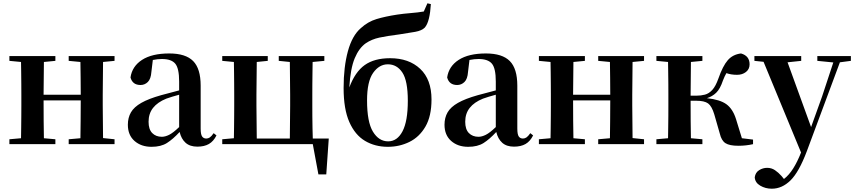

<svg xmlns="http://www.w3.org/2000/svg" viewBox="-20 -877 5198 1168"><path d="M397.9 -506.8V-536.1H676.8V-506.8L606.9 -500L605 -300.8V-234.9L606.9 -37.1L676.8 -29.8V0H397.9V-29.8L469.2 -36.1Q469.7 -79.6 470.5 -141.4Q471.2 -203.1 471.2 -266.1H245.1Q245.1 -203.1 245.6 -141.4Q246.1 -79.6 247.1 -36.1L316.9 -29.8V0H37.1V-29.8L107.9 -36.1Q108.4 -64.9 108.9 -100.6Q109.4 -136.2 109.6 -171.6Q109.9 -207 109.9 -234.9V-300.8Q109.9 -329.1 109.6 -364.5Q109.4 -399.9 108.9 -435.5Q108.4 -471.2 107.9 -500L37.1 -506.8V-536.1H316.9V-506.8L247.1 -500L245.1 -300.8H471.2Q471.2 -347.7 470.5 -403.3Q469.7 -459 469.2 -500Z M1180.7 15.1Q1135.3 15.1 1108.9 -8.5Q1082.5 -32.2 1072.8 -74.2Q1032.2 -30.3 995.6 -7.1Q959 16.1 901.9 16.1Q838.9 16.1 798.3 -19.5Q757.8 -55.2 757.8 -118.2Q757.8 -161.1 776.6 -193.6Q795.4 -226.1 839.6 -251.2Q883.8 -276.4 960 -297.9L1069.8 -327.1V-380.9Q1069.8 -461.4 1046.1 -489.7Q1022.5 -518.1 964.8 -518.1Q939.9 -518.1 909.7 -512.2L900.9 -439Q897.9 -396.5 879.2 -378.2Q860.4 -359.9 835 -359.9Q786.1 -359.9 773.9 -405.8Q783.7 -473.6 844 -512.7Q904.3 -551.8 1009.8 -551.8Q1109.4 -551.8 1155 -505.6Q1200.7 -459.5 1200.7 -356V-95.2Q1200.7 -59.6 1209.5 -46.9Q1218.3 -34.2 1234.9 -34.2Q1246.1 -34.2 1256.1 -40.8Q1266.1 -47.4 1279.8 -66.9L1296.9 -53.2Q1278.8 -17.1 1250.7 -1Q1222.7 15.1 1180.7 15.1ZM1069.8 -104V-300.8Q1047.4 -294.9 1027.1 -288.6Q1006.8 -282.2 991.7 -276.9Q938.5 -255.4 911.1 -220.7Q883.8 -186 883.8 -136.2Q883.8 -90.3 906 -67.6Q928.2 -44.9 964.8 -44.9Q984.9 -44.9 1009 -56.9Q1033.2 -68.8 1069.8 -104Z M1332 0V-29.8L1402.8 -36.1Q1403.3 -64.9 1403.8 -100.6Q1404.3 -136.2 1404.5 -171.6Q1404.8 -207 1404.8 -234.9V-300.8Q1404.8 -329.1 1404.5 -364.5Q1404.3 -399.9 1403.8 -435.5Q1403.3 -471.2 1402.8 -500L1332 -506.8V-536.1H1608.9V-506.8L1542 -500L1540 -300.8V-234.9L1542 -34.2H1743.2L1745.1 -234.9V-300.8L1743.2 -500L1675.8 -506.8V-536.1H1953.1V-506.8L1881.8 -500Q1881.3 -471.2 1880.9 -435.3Q1880.4 -399.4 1880.1 -364Q1879.9 -328.6 1879.9 -300.8V-234.9Q1879.9 -206.5 1880.1 -170.4Q1880.4 -134.3 1881.1 -98.4Q1881.8 -62.5 1882.8 -34.2H1980L1964.8 184.1H1917L1882.8 0Z M2341.3 -17.1Q2396.5 -17.1 2428.7 -78.4Q2460.9 -139.6 2460.9 -264.2Q2460.9 -385.7 2427.7 -435.8Q2394.5 -485.8 2339.4 -485.8Q2286.6 -485.8 2249.8 -433.6Q2212.9 -381.3 2212.9 -266.1Q2212.9 -134.8 2248.8 -75.9Q2284.7 -17.1 2341.3 -17.1ZM2339.4 16.1Q2261.2 16.1 2200.4 -20Q2139.6 -56.2 2105 -134.8Q2070.3 -213.4 2070.3 -341.8Q2070.3 -469.7 2096.4 -565.4Q2122.6 -661.1 2175.3 -706.1Q2217.8 -745.1 2270.5 -761Q2323.2 -776.9 2396 -788.1Q2434.6 -793.9 2478.3 -797.4Q2522 -800.8 2558.1 -807.1L2580.1 -856.9L2601.1 -852.1Q2598.1 -800.8 2589.1 -764.2Q2580.1 -727.5 2564 -709Q2545.4 -690.4 2505.6 -683.3Q2465.8 -676.3 2411.1 -668Q2334 -658.2 2287.6 -648.2Q2241.2 -638.2 2205.1 -613.8Q2164.1 -585 2137.9 -522.7Q2111.8 -460.4 2105 -345.2Q2140.1 -439.5 2198.7 -481.2Q2257.3 -522.9 2353 -522.9Q2467.3 -522.9 2536.1 -458.3Q2605 -393.6 2605 -272Q2605 -170.4 2568.1 -106.9Q2531.2 -43.5 2470.7 -13.7Q2410.2 16.1 2339.4 16.1Z M3106.9 15.1Q3061.5 15.1 3035.2 -8.5Q3008.8 -32.2 2999 -74.2Q2958.5 -30.3 2921.9 -7.1Q2885.3 16.1 2828.1 16.1Q2765.1 16.1 2724.6 -19.5Q2684.1 -55.2 2684.1 -118.2Q2684.1 -161.1 2702.9 -193.6Q2721.7 -226.1 2765.9 -251.2Q2810.1 -276.4 2886.2 -297.9L2996.1 -327.1V-380.9Q2996.1 -461.4 2972.4 -489.7Q2948.7 -518.1 2891.1 -518.1Q2866.2 -518.1 2835.9 -512.2L2827.1 -439Q2824.2 -396.5 2805.4 -378.2Q2786.6 -359.9 2761.2 -359.9Q2712.4 -359.9 2700.2 -405.8Q2710 -473.6 2770.3 -512.7Q2830.6 -551.8 2936 -551.8Q3035.6 -551.8 3081.3 -505.6Q3127 -459.5 3127 -356V-95.2Q3127 -59.6 3135.7 -46.9Q3144.5 -34.2 3161.1 -34.2Q3172.4 -34.2 3182.4 -40.8Q3192.4 -47.4 3206.1 -66.9L3223.1 -53.2Q3205.1 -17.1 3177 -1Q3148.9 15.1 3106.9 15.1ZM2996.1 -104V-300.8Q2973.6 -294.9 2953.4 -288.6Q2933.1 -282.2 2918 -276.9Q2864.7 -255.4 2837.4 -220.7Q2810.1 -186 2810.1 -136.2Q2810.1 -90.3 2832.3 -67.6Q2854.5 -44.9 2891.1 -44.9Q2911.1 -44.9 2935.3 -56.9Q2959.5 -68.8 2996.1 -104Z M3619.1 -506.8V-536.1H3897.9V-506.8L3828.1 -500L3826.2 -300.8V-234.9L3828.1 -37.1L3897.9 -29.8V0H3619.1V-29.8L3690.4 -36.1Q3690.9 -79.6 3691.7 -141.4Q3692.4 -203.1 3692.4 -266.1H3466.3Q3466.3 -203.1 3466.8 -141.4Q3467.3 -79.6 3468.3 -36.1L3538.1 -29.8V0H3258.3V-29.8L3329.1 -36.1Q3329.6 -64.9 3330.1 -100.6Q3330.6 -136.2 3330.8 -171.6Q3331.1 -207 3331.1 -234.9V-300.8Q3331.1 -329.1 3330.8 -364.5Q3330.6 -399.9 3330.1 -435.5Q3329.6 -471.2 3329.1 -500L3258.3 -506.8V-536.1H3538.1V-506.8L3468.3 -500L3466.3 -300.8H3692.4Q3692.4 -347.7 3691.7 -403.3Q3690.9 -459 3690.4 -500Z M4358.9 -64 4325.2 -181.2Q4310.1 -231.4 4287.6 -247.8Q4265.1 -264.2 4214.8 -264.2H4181.2Q4181.2 -202.6 4181.6 -141.1Q4182.1 -79.6 4183.1 -36.1L4252.9 -29.8V0H3973.1V-29.8L4043.9 -36.1Q4044.4 -64.9 4044.9 -100.6Q4045.4 -136.2 4045.7 -171.6Q4045.9 -207 4045.9 -234.9V-300.8Q4045.9 -329.1 4045.7 -364.5Q4045.4 -399.9 4044.9 -435.5Q4044.4 -471.2 4043.9 -500L3973.1 -506.8V-536.1H4252.9V-506.8L4183.1 -500L4181.2 -294.9H4215.8Q4244.1 -294.9 4268.3 -301.3Q4292.5 -307.6 4313 -329.8Q4333.5 -352.1 4350.1 -398.9Q4377 -476.1 4407.5 -511Q4438 -545.9 4487.8 -551.8Q4540 -537.1 4540 -485.8Q4540 -456.1 4517.8 -439Q4495.6 -421.9 4463.9 -421.9Q4427.7 -421.9 4398.9 -432.1Q4388.2 -414.1 4377.9 -387.2Q4360.8 -335.9 4336.7 -312.7Q4312.5 -289.6 4280.3 -279.8Q4360.4 -271 4398.9 -242.9Q4437.5 -214.8 4457 -153.8L4493.2 -36.1L4561 -27.8V0Q4517.6 9.8 4472.2 9.8Q4417.5 9.8 4393.1 -6.1Q4368.7 -22 4358.9 -64Z M4952.1 -506.8V-536.1H5156.2V-506.8L5089.4 -498L4888.2 43Q4840.3 169.9 4788.8 220.5Q4737.3 271 4675.3 271Q4636.2 271 4604.7 252.4Q4573.2 233.9 4571.3 201.2Q4575.7 171.9 4598.4 158Q4621.1 144 4647 144Q4673.3 144 4694.3 158.2Q4715.3 172.4 4734.4 193.8L4749 211.9Q4779.8 188 4804.9 148.4Q4830.1 108.9 4853 50.8L4625 -501L4569.3 -506.8V-536.1H4854V-506.8L4771 -498L4914.1 -104L4981 -290L5049.3 -497.1Z"/></svg>

Font: Source Han Serif TW
Style: Bold
Weight: 700
Designer: Ryoko NISHIZUKA Ë•øÂ°öÊ∂ºÂ≠ê (kana & ideographs); Frank Grie√ühammer (Latin, Greek & Cyrillic); Wenlong ZHANG Âº†ÊñáÈæô 
Foundry: Adobe
Version: Version 2.003;hotconv 1.1.1;makeotfexe 2.6.0